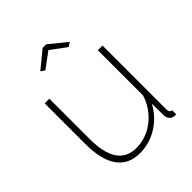

<svg xmlns="http://www.w3.org/2000/svg" viewBox="-205 -855 991 991"><g transform="rotate(-45 290.5 -360.0)"><path d="M76 -224V-520H110V-228Q110 -124 144.5 -73Q179 -22 249 -22Q296 -22 339.5 -43Q383 -64 416 -102.5Q449 -141 464 -190V-520H498V-52Q498 -42 503 -36Q508 -30 516 -30V0Q509 0 504.5 0Q500 0 497 -1Q484 -4 475.5 -15.5Q467 -27 467 -42L466 -128Q432 -64 372 -27Q312 10 242 10Q160 10 118 -49Q76 -108 76 -224ZM177 -653 271 -730H297L392 -653L369 -638L284 -701L199 -638Z"/></g></svg>

Font: Raleway Thin ExtraLight
Style: Regular
Weight: 250
Version: Version 4.026